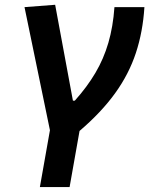

<svg xmlns="http://www.w3.org/2000/svg" viewBox="-20 -547 626 792"><path d="M144.5 224.6 186 -9.8 81.1 -517.6 207.5 -527.3 280.8 -131.8H288.6Q339.4 -188.5 373.5 -246.3Q407.7 -304.2 427 -370.4Q446.3 -436.5 452.1 -517.6H575.7Q569.3 -416 540.5 -328.6Q511.7 -241.2 454.8 -162.4Q397.9 -83.5 308.1 -6.8L267.1 224.6Z"/></svg>

Font: CaskaydiaCove NFP SemiBold
Style: Italic
Weight: 600
Italic angle: -10°
Designer: Aaron Bell
Foundry: Saja Typeworks
Version: Version 2111.001; VTT 6.35;Nerd Fonts 3.1.1